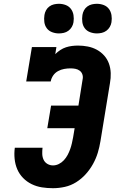

<svg xmlns="http://www.w3.org/2000/svg" viewBox="-20 -983 640 1011"><path d="M259 8Q229 8 200.5 3.5Q172 -1 146.5 -13.5Q121 -26 101.5 -46Q82 -66 71 -91.5Q60 -117 57 -146.5Q54 -176 58 -205H204Q202 -189 202.5 -172.5Q203 -156 209.5 -142Q216 -128 229.5 -120Q243 -112 259 -112Q275 -112 290 -119.5Q305 -127 316.5 -139.5Q328 -152 336 -167Q344 -182 349.5 -197.5Q355 -213 358.5 -228.5Q362 -244 365 -260L373 -308H229L249 -427H393L415 -565Q418 -578 414 -590.5Q410 -603 400 -610.5Q390 -618 377.5 -620.5Q365 -623 351 -623Q335 -623 318 -620Q301 -617 285.5 -608.5Q270 -600 260 -585.5Q250 -571 247 -554H118L148 -735H277L271 -698Q283 -710 297.5 -719.5Q312 -729 327.5 -734Q343 -739 359 -741Q375 -743 391 -743Q417 -743 442.5 -738Q468 -733 490 -721Q512 -709 528.5 -690.5Q545 -672 553.5 -648.5Q562 -625 563 -598.5Q564 -572 559 -545L509 -240Q504 -209 495 -179Q486 -149 470 -120Q454 -91 431.5 -66Q409 -41 381 -23.5Q353 -6 321.5 1Q290 8 259 8ZM490 -807Q472 -807 454.5 -813.5Q437 -820 426.5 -834Q416 -848 413.5 -866.5Q411 -885 414 -904Q416 -917 422.5 -929Q429 -941 440 -949Q451 -957 464 -960Q477 -963 490 -963Q509 -963 526 -956.5Q543 -950 553.5 -936Q564 -922 567 -903.5Q570 -885 567 -866Q565 -853 558 -841Q551 -829 540 -821Q529 -813 516 -810Q503 -807 490 -807ZM290 -807Q272 -807 254.5 -813.5Q237 -820 226.5 -834Q216 -848 213.5 -866.5Q211 -885 214 -904Q216 -917 222.5 -929Q229 -941 240 -949Q251 -957 264 -960Q277 -963 290 -963Q309 -963 326 -956.5Q343 -950 353.5 -936Q364 -922 367 -903.5Q370 -885 367 -866Q365 -853 358 -841Q351 -829 340 -821Q329 -813 316 -810Q303 -807 290 -807Z"/></svg>

Font: Iosevka Slab HvExObl
Style: Regular
Weight: 900
Width: 7
Italic angle: -9°
Monospace: yes
Designer: Belleve Invis
Foundry: Belleve Invis
Version: Version 11.1.1; ttfautohint (v1.8.3)